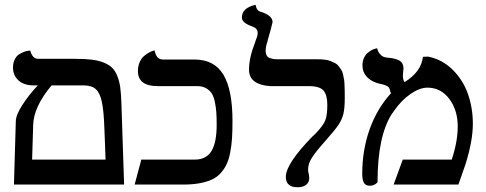

<svg xmlns="http://www.w3.org/2000/svg" viewBox="-20 -769 2025 800"><path d="M329.1 -413.1H194.8Q119.6 -323.2 118.2 -247.1L113.8 -104H419.9Q418.9 -121.6 417.5 -168Q416 -214.4 415 -231.9Q412.6 -306.6 404.5 -344.2Q396.5 -381.8 379.2 -397.5Q361.8 -413.1 329.1 -413.1ZM497.1 0H38.1L45.9 -264.2Q46.4 -290.5 73.7 -332.5Q101.1 -374.5 137.2 -413.1H121.1Q80.1 -413.1 57.1 -433.8Q34.2 -454.6 34.2 -487.8Q34.2 -507.3 41.5 -521.7Q48.8 -536.1 59.6 -542.7Q70.3 -549.3 80.8 -553.2Q91.3 -557.1 98.6 -557.6L106 -558.1Q115.2 -523.9 139.2 -523.9H293Q333.5 -523.9 361.8 -520.5Q390.1 -517.1 412.1 -508.3Q434.1 -499.5 447 -486.8Q460 -474.1 468.8 -452.4Q477.5 -430.7 481 -404.8Q484.4 -378.9 485.8 -340.8Z M882.8 -249Q882.8 -279.8 881.3 -301Q879.9 -322.3 875.2 -344.5Q870.6 -366.7 862.1 -379.9Q853.5 -393.1 838.4 -401.6Q823.2 -410.2 801.8 -410.2H636.7Q554.7 -410.2 554.7 -473.1Q554.7 -493.2 561.8 -509.5Q568.8 -525.9 579.1 -534.7Q589.4 -543.5 599.6 -549.3Q609.9 -555.2 616.7 -557.1L624 -559.1Q631.3 -521 658.7 -521H790Q873 -521 910.9 -457.8Q948.7 -394.5 948.7 -265.1Q948.7 -223.6 946.8 -193.1Q944.8 -162.6 939.2 -133.5Q933.6 -104.5 924.1 -84.5Q914.6 -64.5 899.2 -47.4Q883.8 -30.3 862.1 -20.5Q840.3 -10.7 811 -5.4Q781.7 0 743.7 0H541L568.8 -104H791Q839.8 -104 861.3 -139.9Q882.8 -175.8 882.8 -249Z M1086.9 -557.1Q1086.9 -536.1 1100.1 -529.1Q1113.3 -522 1137.7 -522H1302.7Q1319.8 -522 1333.7 -520.3Q1347.7 -518.6 1358.4 -514.2Q1369.1 -509.8 1377.4 -505.4Q1385.7 -501 1391.8 -492.4Q1397.9 -483.9 1402.3 -477.5Q1406.7 -471.2 1409.4 -458.5Q1412.1 -445.8 1413.6 -438Q1415 -430.2 1415.5 -414.1Q1416 -397.9 1416.3 -388.7Q1416.5 -379.4 1416.5 -360.8Q1416.5 -316.9 1410.4 -293.2Q1404.3 -269.5 1390.1 -248.5Q1376 -227.5 1335.9 -182.1Q1298.3 -140.1 1281 -114Q1263.7 -87.9 1263.7 -63Q1263.7 -51.3 1266.6 -43.9Q1268.6 -32.2 1268.6 -27.8Q1268.6 -9.3 1255.6 1Q1242.7 11.2 1219.7 11.2Q1170.9 11.2 1170.9 -32.2Q1170.9 -86.4 1281.7 -200.2Q1293 -210 1298.8 -216.8Q1326.7 -246.1 1335.2 -267.3Q1343.8 -288.6 1343.8 -332Q1343.8 -372.1 1328.4 -391.1Q1313 -410.2 1265.6 -410.2H1119.6H1106Q1064.5 -412.6 1041 -429.4Q1017.6 -446.3 1017.6 -479Q1017.6 -528.8 1043 -592.8Q1043.5 -594.2 1044.4 -597.4Q1045.4 -600.6 1045.9 -602.1Q1053.7 -619.6 1053.7 -631.8Q1053.7 -649.9 1034.7 -657.2Q1028.8 -659.2 1024.9 -661.1Q987.8 -675.3 987.8 -695.8Q987.8 -736.3 1044.9 -749Q1049.3 -723.6 1065.9 -720.2Q1115.7 -704.6 1115.7 -676.8Q1115.7 -674.3 1106.7 -640.9Q1097.7 -607.4 1094.7 -599.1H1095.7Q1086.9 -577.1 1086.9 -557.1Z M1742.2 -532.2Q1745.6 -532.2 1752.7 -532.7Q1759.8 -533.2 1763.2 -533.2Q1822.8 -521.5 1866.2 -478.3Q1909.7 -435.1 1929.9 -377Q1950.2 -318.8 1950.2 -252.9Q1950.2 -182.1 1919.4 -84Q1915 -70.8 1904.8 -42.2Q1894.5 -13.7 1890.1 0H1620.1L1658.2 -104H1862.3Q1887.2 -179.7 1887.2 -242.2Q1887.2 -310.5 1851.8 -357.2Q1816.4 -403.8 1761.2 -403.8Q1728.5 -403.8 1690.4 -377.4Q1652.3 -351.1 1621.1 -306.2Q1620.6 -305.2 1617.7 -300.8Q1614.7 -296.4 1612.3 -293.9Q1553.2 -200.2 1553.2 -12.2Q1553.2 -7.3 1543 -1.2Q1532.7 4.9 1521.5 4.9Q1502.9 4.9 1496.1 -7.6Q1489.3 -20 1489.3 -44.9Q1489.3 -144 1520.5 -231.2Q1551.8 -318.4 1610.4 -381.8Q1608.4 -383.8 1606.4 -384.8Q1605 -400.4 1597.7 -407Q1590.3 -413.6 1571.3 -418Q1568.4 -418.9 1561.3 -420.4Q1554.2 -421.9 1551.3 -422.9Q1521.5 -432.6 1505.9 -451.7Q1490.2 -470.7 1490.2 -496.1Q1490.2 -513.7 1496.6 -527.6Q1502.9 -541.5 1512 -548.8Q1521 -556.2 1529.8 -560.8Q1538.6 -565.4 1544.9 -566.4L1551.3 -567.9Q1555.2 -552.7 1563.2 -543.7Q1571.3 -534.7 1577.6 -532.5Q1584 -530.3 1593.3 -528.8Q1606.9 -527.8 1617.2 -525.9Q1627.4 -523.9 1638.4 -519.5Q1649.4 -515.1 1655.3 -506.1Q1661.1 -497.1 1661.1 -483.9Q1661.1 -477.5 1659.2 -460V-460.9V-457Q1657.7 -452.6 1659.2 -448.2Q1659.2 -437.5 1665.5 -426.8Q1735.4 -469.7 1742.2 -532.2Z"/></svg>

Font: Common Serif SemiBold
Style: Regular
Weight: 600
Designer: Philipp H. Poll, Khaled Hosny
Foundry: Stefan Peev, Context Ltd.
Version: Version 1.026